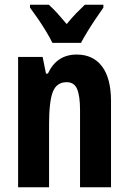

<svg xmlns="http://www.w3.org/2000/svg" viewBox="-20 -786 541 806"><path d="M302 -557Q371 -557 408.5 -507Q446 -457 446 -362V0H316V-324Q316 -382 304 -411.5Q292 -441 260 -441Q218 -441 202 -401Q186 -361 186 -263V0H56V-547H159L173 -477H181Q218 -557 302 -557ZM200 -606Q191 -625 174.5 -652.5Q158 -680 139.5 -707Q121 -734 106 -754V-766H185Q202 -751 221 -730Q240 -709 260 -685Q282 -712 299.5 -730Q317 -748 336 -766H414V-754Q400 -734 382 -707.5Q364 -681 347.5 -654Q331 -627 320 -606Z"/></svg>

Font: Noto Sans Khmer UI ExtraCondensed
Style: Bold
Weight: 700
Width: 2
Designer: Danh Hong and the Monotype Design Team
Foundry: Monotype Imaging Inc.
Version: Version 2.002; ttfautohint (v1.8.4.7-5d5b)